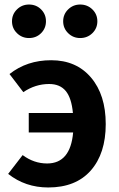

<svg xmlns="http://www.w3.org/2000/svg" viewBox="-20 -812 525 848"><path d="M206 -546Q317 -546 382 -469.5Q447 -393 447 -264Q447 -134 381 -59Q315 16 193 16Q92 16 16 -44L80 -127Q130 -90 188 -90Q291 -90 303 -227H107V-313H302Q296 -379 270.5 -410Q245 -441 197 -441Q136 -441 83 -405L22 -485Q99 -546 206 -546ZM334 -644Q303 -644 281 -665.5Q259 -687 259 -718Q259 -749 281 -770.5Q303 -792 334 -792Q366 -792 388 -770.5Q410 -749 410 -718Q410 -687 388 -665.5Q366 -644 334 -644ZM108 -644Q77 -644 55 -665.5Q33 -687 33 -718Q33 -749 55 -770.5Q77 -792 108 -792Q140 -792 161.5 -770.5Q183 -749 183 -718Q183 -687 161.5 -665.5Q140 -644 108 -644Z"/></svg>

Font: FiraSans
Style: Regular
Weight: 600
Designer: Carrois Corporate & Edenspiekermann AG
Foundry: Carrois Corporate GbR & Edenspiekermann AG
Version: Version 3.106;PS 003.106;hotconv 1.0.70;makeotf.lib2.5.58329